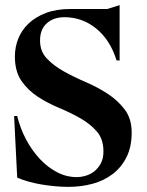

<svg xmlns="http://www.w3.org/2000/svg" viewBox="-20 -720 573 748"><path d="M47 -268Q59 -219 82 -176Q105 -133 135.5 -100.5Q166 -68 202.5 -49Q239 -30 279 -30Q296 -30 314.5 -35.5Q333 -41 348 -53Q363 -65 373 -84Q383 -103 383 -130Q383 -178 357.5 -207.5Q332 -237 293.5 -259Q255 -281 210.5 -299.5Q166 -318 127.5 -343Q89 -368 63.5 -405Q38 -442 38 -500Q38 -536 51 -569Q64 -602 91 -628Q118 -654 159 -669.5Q200 -685 255 -685H398L446 -700V-484L434 -485Q409 -565 354.5 -609Q300 -653 231 -653Q189 -653 162.5 -629.5Q136 -606 136 -562Q136 -520 162.5 -492Q189 -464 228.5 -442Q268 -420 314.5 -400Q361 -380 400.5 -354Q440 -328 466.5 -292.5Q493 -257 493 -204Q493 -148 473 -108Q453 -68 419 -42Q385 -16 340.5 -4Q296 8 246 8Q222 8 194.5 5.5Q167 3 140.5 -1.5Q114 -6 89.5 -13Q65 -20 47 -28L35 -268Z"/></svg>

Font: Bluu Next Cyrillic
Style: Bold
Weight: 700
Designer: Igor Stepanchenko
Foundry: Igor Stepanchenko
Version: Version 1.000